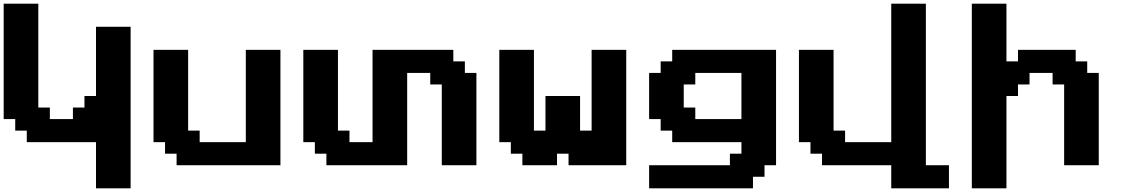

<svg xmlns="http://www.w3.org/2000/svg" viewBox="-20 -895 6096 1040"><path d="M500 125H687.5V-750H500V-375H437.5V-312.5H375V-250H250V-312.5H187.5V-875H0V-250H62.5V-187.5H125V-125H500Z M936.5 0H1499V-625H1311.5V-125H1061.5V-187.5H999V-625H811.5V-125H874V-62.5H936.5Z M2373 0H2560.5V-500H2498V-562.5H2435.5V-625H1998V-125H1873V-187.5H1810.5V-625H1623V-125H1685.5V-62.5H1748V0H2185.5V-500H2310.5V-437.5H2373Z M3059.6 0H3372.1V-625H3184.6V-187.5H3122.1V-375H2934.6V-187.5H2872.1V-625H2684.6V-125H2747.1V-62.5H2809.6V0H2997.1V-62.5H3059.6Z M3496.1 125H4058.6V62.5H4121.1V0H4183.6V-625H3621.1V-562.5H3558.6V-500H3496.1V-250H3558.6V-187.5H3621.1V-125H3996.1V-62.5H3933.6V0H3496.1ZM3996.1 -250H3746.1V-312.5H3683.6V-437.5H3746.1V-500H3996.1Z M4807.6 125H5120.1V0H4995.1V-875H4807.6V-125H4557.6V-187.5H4495.1V-625H4307.6V-125H4370.1V-62.5H4432.6V0H4807.6Z M5244.1 125H5431.6V-375H5494.1V-437.5H5556.6V-500H5681.6V-437.5H5744.1V0H5931.6V-500H5869.1V-562.5H5806.6V-625H5494.1V-562.5H5431.6V-875H5244.1Z"/></svg>

Font: Faithful 32x
Style: Semibold
Weight: 400
Foundry: Faithful Resource Pack
Version: Version 1.0; January 27, 2023